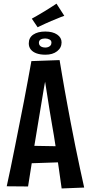

<svg xmlns="http://www.w3.org/2000/svg" viewBox="-20 -1037 501 1062"><path d="M321 5.4Q313.4 -49.2 305 -107.9Q296.6 -166.6 287.6 -227Q278.6 -287.4 268 -346.2Q260.6 -388.4 254.1 -428.7Q247.6 -469 241.9 -506.2Q236.2 -543.4 230.7 -577.1Q225.2 -610.8 220 -639.6L153.6 -699L309.6 -704.6Q315.8 -666.4 323 -624.7Q330.2 -583 337.8 -539.3Q345.4 -495.6 353.9 -451Q362.4 -406.4 370.6 -361.8Q383.4 -294.6 396.4 -230.2Q409.4 -165.8 422 -107.5Q434.6 -49.2 445.6 0.4ZM117.2 -132.8V-231.2L337.2 -227.4V-140.2ZM135.2 -5.6 17.2 -6.6Q27.6 -53.6 39.2 -109.7Q50.8 -165.8 63.3 -228.5Q75.8 -291.2 88.6 -356.2Q100.6 -415.6 112.1 -475Q123.6 -534.4 134 -591.4Q144.4 -648.4 153.6 -699L309.6 -704.6L238 -632.4Q231 -596.4 223.2 -551.4Q215.4 -506.4 207.3 -455.5Q199.2 -404.6 189.8 -350.2Q179.6 -292 170.4 -232.7Q161.2 -173.4 152.7 -116Q144.2 -58.6 135.2 -5.6ZM231.4 -734.4Q202.6 -734.4 181.9 -741.9Q161.2 -749.4 150.2 -763.4Q139.2 -777.4 139.2 -797Q139.2 -828.8 164.1 -845.7Q189 -862.6 230.6 -862.6Q271.6 -862.6 296.1 -845.9Q320.6 -829.2 320.6 -802.6Q320.6 -772.8 296 -753.6Q271.4 -734.4 231.4 -734.4ZM231.4 -774Q237.4 -774 245.1 -776.2Q252.8 -778.4 258.7 -784.7Q264.6 -791 264.6 -801.2Q264.6 -813 253.7 -818.6Q242.8 -824.2 229.4 -824.2Q214.6 -824.2 204.9 -818.5Q195.2 -812.8 195.2 -800Q195.2 -792.2 199.4 -786.4Q203.6 -780.6 211.5 -777.3Q219.4 -774 231.4 -774ZM188.2 -886.2 156 -933.8Q165.6 -939.2 183.7 -949.4Q201.8 -959.6 227.4 -975.2Q251 -989.2 267.8 -1000.6Q284.6 -1012 292.4 -1016.8L335.6 -949.6Q327.2 -947.2 316.2 -942.5Q305.2 -937.8 292 -932.5Q278.8 -927.2 263.2 -920.8Q248.6 -914.8 230.8 -906.4Q213 -898 200.3 -892.1Q187.6 -886.2 188.2 -886.2Z"/></svg>

Font: Truculenta
Style: Regular
Weight: 400
Designer: Ivan Castro, Eva Sanz & Omnibus-Type Team
Foundry: Omnibus-Type
Version: Version 1.002